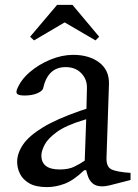

<svg xmlns="http://www.w3.org/2000/svg" viewBox="-20 -754 565 784"><path d="M172 10Q126 10 99.5 -5.5Q73 -21 61.5 -44.5Q50 -68 50 -93Q50 -128 74 -163.5Q98 -199 154.5 -233.5Q211 -268 306 -301L333 -310L335 -394Q336 -430 312 -455Q288 -480 248 -480Q175 -480 156 -393Q153 -382 132 -373Q111 -364 80 -364Q62 -364 53 -368.5Q44 -373 49 -388Q64 -427 101 -459Q138 -491 185.5 -510.5Q233 -530 279 -530Q344 -530 385 -499Q426 -468 425 -412L415 -113Q413 -74 434 -63Q455 -52 513 -48V-19L478 -10Q445 -1 427 3Q409 7 399 7Q372 7 358.5 -5Q345 -17 339.5 -33Q334 -49 332 -59H324Q280 -17 243.5 -3.5Q207 10 172 10ZM224 -62Q260 -62 283.5 -73.5Q307 -85 326 -98L332 -267L322 -264Q249 -242 212 -215Q175 -188 162 -162.5Q149 -137 149 -119Q149 -62 224 -62ZM119 -589 103 -604 213 -734H276L385 -604L370 -589L245 -662H243Z"/></svg>

Font: Hedvig Letters Serif 14pt
Style: Regular
Weight: 400
Designer: Alexander Örn & Tor Weibull
Foundry: Kanon Foundry
Version: Version 1.000; ttfautohint (v1.8.4.7-5d5b)